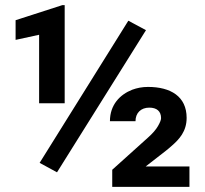

<svg xmlns="http://www.w3.org/2000/svg" viewBox="-20 -731 801 751"><path d="M203 -57 551 -613 482 -650 135 -94ZM233 -327V-711H224L41 -652V-575L133 -595V-327ZM559 -391C536 -391 516 -387 497 -380C449 -361 410 -321 410 -257H510C510 -289 531 -310 564 -310C593 -310 610 -296 610 -269C610 -262 606 -252 598 -238C590 -224 577 -209 559 -193L419 -67V0H721V-80H550L604 -122C622 -136 638 -148 651 -160C681 -186 710 -217 710 -270C710 -354 647 -391 559 -391Z"/></svg>

Font: Asimov
Style: Regular
Weight: 500
Designer: Google
Version: Version 2.000980; 2014